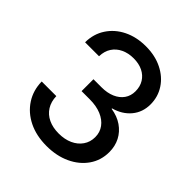

<svg xmlns="http://www.w3.org/2000/svg" viewBox="-203 -874 1021 1021"><g transform="rotate(45 307.5 -363.5)"><path d="M309.6 10.7Q231.9 10.7 173.8 -18.1Q115.7 -46.9 82.8 -97.7Q49.8 -148.4 48.8 -213.9H158.7Q159.7 -172.9 178.5 -143.1Q197.3 -113.3 230.5 -97.7Q263.7 -82 308.1 -82Q352.5 -82 386.5 -97.4Q420.4 -112.8 439.9 -140.9Q459.5 -168.9 459.5 -206.1Q459.5 -242.2 439.5 -269.5Q419.4 -296.9 382.8 -312.3Q346.2 -327.6 295.9 -327.6H234.9V-417H295.9Q338.4 -417 370.6 -430.9Q402.8 -444.8 420.7 -470.2Q438.5 -495.6 438.5 -529.8Q438.5 -565.4 422.1 -591.8Q405.8 -618.2 376.5 -632.6Q347.2 -647 307.6 -647Q268.1 -647 237.1 -632.3Q206.1 -617.7 188.2 -590.3Q170.4 -563 169.4 -524.4H64.5Q64.9 -587.4 96.7 -635.7Q128.4 -684.1 183.3 -711.2Q238.3 -738.3 308.6 -738.3Q377.9 -738.3 431.4 -711.7Q484.9 -685.1 514.6 -639.4Q544.4 -593.8 544.4 -537.1Q544.4 -478 509.3 -435.8Q474.1 -393.6 414.6 -377.4V-374Q462.4 -366.7 497.1 -342.8Q531.7 -318.8 550.3 -283Q568.8 -247.1 568.8 -202.6Q568.8 -140.6 535.2 -92.3Q501.5 -43.9 442.9 -16.6Q384.3 10.7 309.6 10.7Z"/></g></svg>

Font: Inter 24pt Medium
Style: Regular
Weight: 500
Designer: Rasmus Andersson
Foundry: rsms
Version: Version 4.001;git-66647c0bb